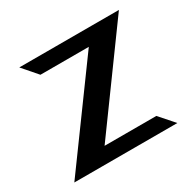

<svg xmlns="http://www.w3.org/2000/svg" viewBox="-108 -566 689 681"><g transform="rotate(-30 236.0 -225.5)"><path d="M13 0H435L383 -59H171L456 -451H48L100 -391H298Z"/></g></svg>

Font: Charger Sport
Style: DfBdNrw
Weight: 400
Designer: Jasper
Foundry: Cannot Into Space Fonts
Version: Version 1.1